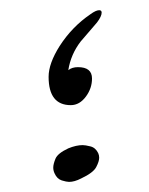

<svg xmlns="http://www.w3.org/2000/svg" viewBox="-20 -360 295 380"><path d="M162.1 -204.6Q162.1 -185.5 150.4 -169.4Q137.7 -151.9 120.1 -151.9Q76.2 -151.9 76.2 -208Q76.2 -234.4 98.1 -269Q122.6 -307.1 159.2 -332Q169.9 -339.8 176.3 -339.8Q181.2 -339.8 181.2 -335Q181.2 -327.6 171.9 -315.4L139.6 -277.8Q120.1 -252.4 115.2 -221.2Q122.6 -227.1 134.3 -227.1Q162.1 -227.1 162.1 -204.6ZM140.6 -6.8Q127.4 0 116.7 0Q111.8 0 102.3 -2.9Q92.8 -5.9 87.9 -17.1Q85.4 -22.5 85.4 -28.3Q85.4 -35.2 89.8 -45.9Q94.2 -56.6 115.2 -66.4Q130.9 -72.8 143.6 -72.8Q148.9 -72.8 158.9 -70.3Q168.9 -67.9 174.3 -57.1Q176.3 -52.7 176.3 -47.9Q176.3 -40.5 170.4 -29.3Q164.6 -18.1 140.6 -6.8Z"/></svg>

Font: DimaLove
Style: regular
Weight: 400
Designer: R.Balvardi
Foundry: Dima Software Group
Version: Version 1.00;May 4, 2019;FontCreator 11.5.0.2427 64-bit